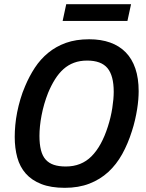

<svg xmlns="http://www.w3.org/2000/svg" viewBox="-20 -876 693 910"><path d="M287.1 14.2Q221.2 14.2 175.8 -3.7Q130.4 -21.5 102.3 -53.2Q74.2 -85 62 -129.4Q49.8 -173.8 49.8 -227.1Q49.8 -253.4 52.5 -283.2Q55.2 -313 61.3 -343.8Q67.4 -374.5 76.7 -406Q85.9 -437.5 99.1 -467.8Q118.7 -514.6 145.3 -555.2Q171.9 -595.7 208.5 -625.7Q245.1 -655.8 292.7 -672.9Q340.3 -689.9 402.8 -689.9Q458.5 -689.9 502.2 -674.3Q545.9 -658.7 575.9 -627.9Q606 -597.2 621.6 -551Q637.2 -504.9 637.2 -443.8Q637.2 -426.3 635.5 -404.5Q633.8 -382.8 629.9 -358.4Q626 -334 619.9 -307.4Q613.8 -280.8 605 -253.9Q586.4 -194.8 559.1 -145.5Q531.7 -96.2 493.2 -60.8Q454.6 -25.4 403.6 -5.6Q352.5 14.2 287.1 14.2ZM167 -231.9Q167 -192.4 174.1 -164.6Q181.2 -136.7 196.5 -119.6Q211.9 -102.5 235.4 -94.7Q258.8 -86.9 292 -86.9Q365.7 -86.9 413.8 -135.3Q461.9 -183.6 491.2 -275.9Q505.4 -319.8 512.2 -363.8Q519 -407.7 519 -440.9Q519 -517.6 489.3 -553.2Q459.5 -588.9 393.1 -588.9Q358.4 -588.9 330.8 -578.6Q303.2 -568.4 281 -548.6Q258.8 -528.8 241 -500.5Q223.1 -472.2 208 -436Q197.8 -410.2 189.9 -383.1Q182.1 -356 177 -329.3Q171.9 -302.7 169.4 -277.8Q167 -252.9 167 -231.9ZM276.9 -776.9 293.9 -856H601.1L584 -776.9Z"/></svg>

Font: Clear Sans Medium
Style: Italic
Weight: 500
Italic angle: -12°
Foundry: Intel Corporation
Version: Version 1.00